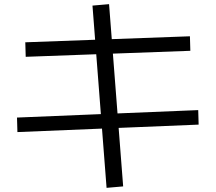

<svg xmlns="http://www.w3.org/2000/svg" viewBox="-20 -823 1040 926"><path d="M494 83 426 -796 506 -803 574 76ZM64 -186 62 -256 936 -292 938 -222ZM104 -549 102 -619 896 -648 898 -578Z"/></svg>

Font: M PLUS 1 Code
Style: Regular
Weight: 400
Designer: Coji Morishita
Foundry: UNDERFOREST DESIGN
Version: Version 1.005